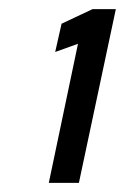

<svg xmlns="http://www.w3.org/2000/svg" viewBox="-20 -821 274 421"><path d="M87 -420 151 -725 101 -707 115 -769 183 -801H234L153 -420Z"/></svg>

Font: Saira UltraCondensed
Style: Bold Italic
Weight: 700
Width: 1
Italic angle: -12°
Designer: Hector Gatti with collaboration of the Omnibus-Type team
Foundry: Omnibus-Type
Version: Version 1.101